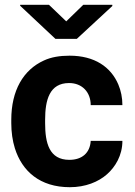

<svg xmlns="http://www.w3.org/2000/svg" viewBox="-20 -770 561 800"><path d="M27 -257C27 -220 32 -184 42 -152C72 -57 146 10 271 10C336 10 390 -12 426 -44C460 -74 490 -122 490 -183H358C355 -133 322 -104 269 -104C185 -104 168 -174 168 -257V-271C168 -353 186 -424 268 -424C322 -424 358 -386 358 -332H490C490 -363 484 -392 473 -418C442 -491 374 -538 270 -538C229 -538 193 -532 163 -518C77 -479 27 -393 27 -271ZM64 -746 211 -608H300L448 -745V-750H327L256 -681L184 -750H64Z"/></svg>

Font: Asimov Pro
Style: Bd
Weight: 700
Designer: Google
Version: Version 2.000980; 2014